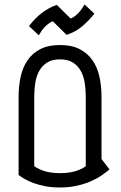

<svg xmlns="http://www.w3.org/2000/svg" viewBox="-20 -827 540 857"><path d="M248 -54.2Q284.7 -54.2 312.5 -61.8Q340.3 -69.3 362.8 -85V-395Q362.8 -425.3 358.4 -455.3Q354 -485.4 341.3 -509Q328.6 -532.7 306.2 -547.4Q283.7 -562 248 -562Q211.9 -562 189.5 -547.4Q167 -532.7 154.3 -509Q141.6 -485.4 137.2 -455.3Q132.8 -425.3 132.8 -395V-85Q156.2 -69.3 183.8 -61.8Q211.4 -54.2 248 -54.2ZM248 -626Q300.3 -626 335.7 -607.7Q371.1 -589.4 392.8 -558.1Q414.6 -526.9 423.8 -484.6Q433.1 -442.4 433.1 -395V-117.2L468.8 -70.8Q452.1 -56.6 430.7 -42.2Q409.2 -27.8 382.1 -16.4Q355 -4.9 321.5 2.4Q288.1 9.8 248 9.8Q211.4 9.8 182.1 4.2Q152.8 -1.5 130.1 -9.8Q107.4 -18.1 90.8 -27.8Q74.2 -37.6 63 -45.9V-395Q63 -442.4 72.3 -484.6Q81.5 -526.9 103 -558.1Q124.5 -589.4 159.9 -607.7Q195.3 -626 248 -626ZM109.4 -710.4Q135.7 -745.6 167 -769.3Q198.2 -793 233.4 -805.2L295.4 -744.1Q307.1 -749 316.4 -756.6Q325.7 -764.2 333.5 -772.9Q341.3 -781.7 347.2 -790.8Q353 -799.8 357.4 -807.1L401.4 -766.1Q376.5 -734.4 346.4 -709.2Q316.4 -684.1 277.3 -671.4L215.3 -732.4Q203.6 -727.1 194.3 -719.7Q185.1 -712.4 177.2 -703.9Q169.4 -695.3 163.6 -686.3Q157.7 -677.2 153.3 -669.4Z"/></svg>

Font: Aubrey
Style: Regular
Weight: 400
Designer: Gayaneh Bagdasaryan | Cyreal.org
Foundry: Gayaneh Bagdasaryan | Cyreal.org
Version: Version 1.000